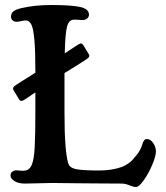

<svg xmlns="http://www.w3.org/2000/svg" viewBox="-20 -729 661 766"><path d="M186.5 1Q165 1 132.8 2.2Q100.6 3.4 79.6 3.4Q53.2 3.4 37.6 -6.6Q22 -16.6 22 -28.8Q22 -38.1 27.8 -43.2Q33.7 -48.3 41.5 -49.3Q45.4 -49.8 56.4 -48.6Q67.4 -47.4 75.2 -47.9Q97.2 -48.8 106.4 -70.8Q115.7 -92.3 118.4 -140.6Q121.1 -189 121.1 -294.9V-360.4Q96.7 -343.3 79.6 -332.5Q70.3 -326.7 65.9 -326.2Q61.5 -325.7 56.6 -331.5L34.2 -369.1Q26.9 -379.4 43.9 -390.1Q54.7 -397.5 81.1 -413.8Q107.4 -430.2 121.1 -439V-443.4Q121.1 -525.4 117.2 -569.6Q113.3 -613.8 105.5 -630.1Q97.7 -646.5 84 -647.5Q78.1 -647.9 64.5 -644.8Q50.8 -641.6 43.5 -642.1Q35.2 -643.1 29.5 -648.4Q23.9 -653.8 23.9 -662.1Q23.9 -675.8 33 -683.3Q42 -690.9 64 -696.3Q117.7 -709 183.6 -709Q264.2 -709 299.8 -701.2Q335 -693.4 335 -670.4Q335 -662.1 328.6 -656Q322.3 -649.9 311 -648.9Q306.6 -648.9 294.7 -649.9Q282.7 -650.9 272.9 -650.4Q254.4 -649.4 247.3 -622.1Q240.2 -594.7 238.3 -516.1Q257.8 -529.3 288.6 -549.3Q297.9 -555.2 302.2 -555.7Q306.6 -556.2 311.5 -550.3L334 -513.2Q341.3 -502 324.2 -492.2Q311 -482.9 280 -463.9Q249 -444.8 237.3 -437.5V-407.2V-278.8Q237.3 -126 252.4 -76.7Q258.3 -58.6 285.9 -53.7Q313.5 -48.8 375.5 -48.8Q425.3 -48.8 464.8 -62.5Q479 -67.9 490.2 -75.7Q501.5 -83.5 506.8 -89.1Q512.2 -94.7 522.9 -107.9Q532.7 -118.7 539.3 -132.1Q545.9 -145.5 548.1 -154.1Q550.3 -162.6 554.7 -168.5Q559.1 -174.3 565.9 -174.3Q580.6 -174.3 591.3 -158.2Q602.1 -142.1 602.1 -125Q602.1 -106.9 587.9 -72.8Q573.7 -38.6 554.2 -10.7Q534.7 17.1 522 17.1Q513.2 17.1 496.3 10.3Q479.5 3.4 465.8 3.4Q434.6 3.4 384.5 2.9Q334.5 2.4 315.4 2.4Q292.5 2.4 249.8 1.7Q207 1 186.5 1Z"/></svg>

Font: Cooper* Medium
Style: Regular
Weight: 500
Designer: Owen Earl
Foundry: indestructible type*
Version: Version 0.001